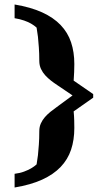

<svg xmlns="http://www.w3.org/2000/svg" viewBox="-20 -700 465 855"><path d="M395 -265 308 -204Q310 -184 310.5 -163.5Q311 -143 311 -130Q311 -77 296.5 -33.5Q282 10 250 43.5Q218 77 167.5 100Q117 123 45 135V74Q69 71 87.5 64Q106 57 118 50Q132 42 143 32Q146 14 149 -9Q151 -29 153 -55.5Q155 -82 155 -116Q155 -135 162 -150.5Q169 -166 180 -178.5Q191 -191 204.5 -202Q218 -213 231 -222L303 -275L235 -321Q221 -330 207 -341Q193 -352 181.5 -364.5Q170 -377 162.5 -393Q155 -409 155 -429Q155 -462 153 -489Q151 -516 149 -536Q146 -559 143 -577Q132 -587 118 -595Q106 -602 87.5 -608.5Q69 -615 45 -619V-680Q117 -668 167.5 -645Q218 -622 250 -588.5Q282 -555 296.5 -511.5Q311 -468 311 -415Q311 -381 308 -341L395 -281Z"/></svg>

Font: Bigshot One
Style: Regular
Weight: 400
Designer: Gesine Todt
Foundry: Gesine Todt
Version: Version 1.000